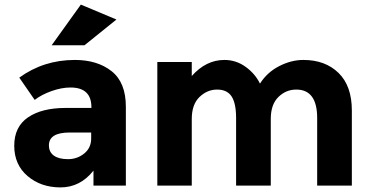

<svg xmlns="http://www.w3.org/2000/svg" viewBox="-20 -808 1617 836"><path d="M528 0H387V-65Q329 8 243.5 8Q158 8 100 -41.5Q42 -91 42 -173.5Q42 -256 102 -297Q162 -338 266 -338H378V-341Q378 -427 287 -427Q248 -427 204.5 -411.5Q161 -396 131 -373L64 -470Q170 -547 306 -547Q404 -547 466 -498Q528 -449 528 -343ZM377 -205V-231H283Q193 -231 193 -175Q193 -146 214.5 -130.5Q236 -115 276 -115Q316 -115 346.5 -139.5Q377 -164 377 -205ZM348 -611H205L332 -788L487 -723Z M1159 -290V0H1008V-294Q1008 -358 988.5 -388Q969 -418 925.5 -418Q882 -418 848.5 -385.5Q815 -353 815 -290V0H665V-538H815V-477Q877 -547 957 -547Q1008 -547 1049.5 -517Q1091 -487 1112 -444Q1143 -493 1195.5 -520Q1248 -547 1301 -547Q1396 -547 1454 -490.5Q1512 -434 1512 -327V0H1361V-294Q1361 -418 1270 -418Q1225 -418 1192 -385.5Q1159 -353 1159 -290Z"/></svg>

Font: Montreal
Style: Bold
Weight: 700
Designer: Julieta Ulanovsky, usr_local_share
Foundry: Julieta Ulanovsky, usr_local_share
Version: Version 2.001